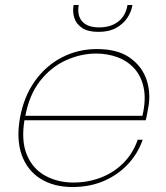

<svg xmlns="http://www.w3.org/2000/svg" viewBox="-20 -744 668 771"><path d="M68 -261 72 -279H552Q567 -344 557 -391.5Q547 -439 519 -469.5Q491 -500 451 -514.5Q411 -529 366 -529Q305 -529 245 -502Q185 -475 141 -419Q97 -363 81 -275L79 -267Q64 -179 88 -122Q112 -65 162.5 -38Q213 -11 274 -11Q334 -11 386.5 -31.5Q439 -52 477 -91Q515 -130 533 -183H553Q534 -128 494 -85Q454 -42 397.5 -17.5Q341 7 271 7Q196 7 143 -26Q90 -59 67.5 -121Q45 -183 60 -270Q76 -357 120.5 -419Q165 -481 229.5 -514Q294 -547 369 -547Q452 -547 501 -512.5Q550 -478 568 -425Q586 -372 576 -315Q572 -296 570.5 -285.5Q569 -275 565 -261ZM511 -720Q507 -696 491 -672Q475 -648 446.5 -632Q418 -616 375 -616Q333 -616 309.5 -632Q286 -648 278.5 -672Q271 -696 275 -720L276 -724H296Q289 -681 310.5 -657.5Q332 -634 378 -634Q425 -634 455 -657.5Q485 -681 492 -724H512Z"/></svg>

Font: Poppins Variable
Style: Italic
Weight: 100
Italic angle: -10°
Designer: Jonny Pinhorn
Foundry: Indian Type Foundry
Version: Version 6.000